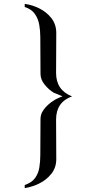

<svg xmlns="http://www.w3.org/2000/svg" viewBox="-20 -873 490 986"><path d="M350 -378Q268 -349 268 -259Q268 -208 268.5 -157.5Q269 -107 269 -56Q269 -13 244.5 18.5Q220 50 183 68.5Q146 87 107 93V77Q143 65 160 41.5Q177 18 182 -13Q187 -44 187 -77Q187 -124 187.5 -170.5Q188 -217 188 -263Q188 -287 203.5 -308.5Q219 -330 241 -346.5Q263 -363 283 -371Q288 -373 292.5 -375Q297 -377 301 -378Q297 -380 292.5 -382Q288 -384 283 -386Q272 -391 269.5 -391.5Q267 -392 256 -397Q232 -411 210 -437.5Q188 -464 188 -494Q188 -541 187.5 -588Q187 -635 187 -682Q187 -715 181.5 -746Q176 -777 159 -801.5Q142 -826 107 -837V-853Q146 -848 183.5 -829Q221 -810 245 -778.5Q269 -747 269 -703Q269 -652 268.5 -600.5Q268 -549 268 -498Q268 -410 350 -378Z"/></svg>

Font: Kaisei Opti Medium
Style: Regular
Weight: 500
Designer: Font-Kai, 金井和夫
Foundry: KAZUO KANAI
Version: Version 5.003